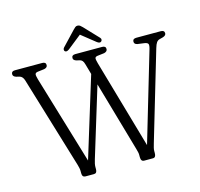

<svg xmlns="http://www.w3.org/2000/svg" viewBox="-122 -985 1157 1113"><g transform="rotate(-15 457.0 -428.0)"><path d="M726.5 -682Q726.5 -700 748.5 -700H895Q917 -700 917 -682Q917 -668.5 897.5 -662.5L876.5 -657Q865.5 -654 858.5 -644.2Q851.5 -634.5 845 -612.5L688 -82Q684 -68 681.5 -58.2Q679 -48.5 679 -39V-26Q679 0 661 0H608.5Q589 0 589 -26V-38.5Q589 -48 587.2 -55.5Q585.5 -63 581.5 -77.5L461 -497L334 -81.5Q325.5 -54.5 325.5 -38.5V-24Q325.5 0 307 0H256Q236.5 0 236.5 -24V-37.5Q236.5 -46 234.5 -55.5Q232.5 -65 229.5 -75.5L62.5 -628Q55.5 -651 38 -657L17.5 -662Q-1.5 -667.5 -1.5 -682Q-1.5 -700 20 -700H184Q205.5 -700 205.5 -682Q205.5 -667 186 -662.5L145 -657.5Q132.5 -655.5 130.2 -647.5Q128 -639.5 135 -615.5L294 -85L441.5 -565L423.5 -628Q419.5 -643 413.2 -649.8Q407 -656.5 398.5 -658.5L379 -663Q360.5 -668.5 360.5 -682Q360.5 -700 382.5 -700H543.5Q565 -700 565 -682Q565 -667 545.5 -662L504 -657Q491.5 -655 489.5 -647.5Q487.5 -640 494.5 -615.5L647.5 -83L804.5 -614Q811.5 -637 808.2 -645.8Q805 -654.5 786.5 -657.5L745.5 -663Q726.5 -666.5 726.5 -682ZM546 -731.5Q536.5 -723 520 -736L437 -802L354 -736Q337.5 -724 328.5 -731.5Q324.5 -734.5 324.2 -741.2Q324 -748 329.5 -754L410 -839Q417 -846.5 422.8 -851.2Q428.5 -856 436.5 -856Q445.5 -856 451.8 -851.5Q458 -847 465.5 -839L546 -754Q552 -747.5 551 -741.2Q550 -735 546 -731.5Z"/></g></svg>

Font: Fraunces 144pt S100 Light
Style: Regular
Weight: 300
Version: Version 1.000; ttfautohint (v1.8.3)